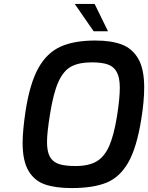

<svg xmlns="http://www.w3.org/2000/svg" viewBox="-20 -950 753 976"><path d="M95 -223Q95 -286 110 -386Q132 -527 175 -604Q218 -681 287 -712.5Q356 -744 465 -744Q545 -744 598.5 -724Q652 -704 682.5 -652Q713 -600 713 -505Q713 -435 698 -343Q675 -200 632.5 -125Q590 -50 522.5 -22Q455 6 344 6Q262 6 208.5 -12.5Q155 -31 125 -81.5Q95 -132 95 -223ZM575 -361Q589 -450 589 -504Q589 -556 573.5 -584Q558 -612 527.5 -622.5Q497 -633 447 -633Q381 -633 341.5 -611.5Q302 -590 276.5 -533Q251 -476 234 -368Q219 -276 219 -228Q219 -179 234 -152.5Q249 -126 280 -116Q311 -106 364 -106Q430 -106 470 -129Q510 -152 534.5 -206.5Q559 -261 575 -361ZM360 -930H461L529 -791H456Z"/></svg>

Font: Exo SemiBold
Style: Italic
Weight: 600
Italic angle: -9°
Designer: Natanael Gama
Foundry: Natanael Gama
Version: Version 1.500; ttfautohint (v1.6)